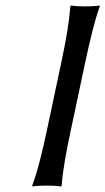

<svg xmlns="http://www.w3.org/2000/svg" viewBox="-20 -668 379 691"><path d="M201 -445 149 -200C133 -125 116 -54 96 0V3C96 3 114 0 149 0C183 0 199 3 199 3L202 0C206 -57 219 -125 235 -200L287 -445C303 -520 320 -592 339 -645V-648C339 -648 321 -645 286 -645C252 -645 236 -648 236 -648L233 -645C229 -588 217 -520 201 -445Z"/></svg>

Font: Libertinus Sans
Style: Italic
Weight: 400
Italic angle: -12°
Designer: Philipp H. Poll, Khaled Hosny
Foundry: Caleb Maclennan
Version: Version 7.050;RELEASE